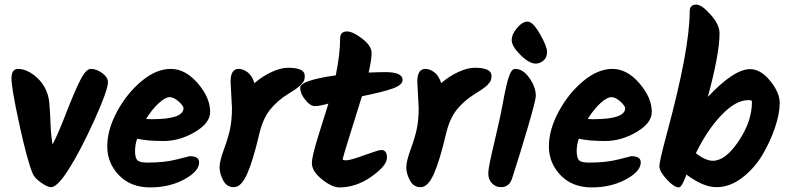

<svg xmlns="http://www.w3.org/2000/svg" viewBox="-20 -828 3440 836"><path d="M375 -528Q401 -528 425.5 -509.5Q450 -491 450 -471Q450 -435 390.5 -304Q331 -173 280.5 -93Q230 -13 202 -13Q187 -13 158.5 -33Q130 -53 122 -73Q98 -131 64 -287.5Q30 -444 30 -486Q30 -528 58 -528Q92 -528 128 -501Q188 -455 195 -378Q198 -342 200 -289.5Q202 -237 209 -199Q233 -245 268 -335.5Q303 -426 328.5 -477Q354 -528 375 -528Z M577 -224Q568 -197 568 -170Q568 -143 577 -131.5Q586 -120 622 -120Q697 -120 750.5 -134Q804 -148 806 -148Q847 -148 847 -121Q847 -82 782.5 -47Q718 -12 633.5 -12Q549 -12 498 -65Q447 -118 447 -190.5Q447 -263 489.5 -342Q532 -421 596 -474.5Q660 -528 723.5 -528Q787 -528 841 -465.5Q895 -403 895 -341Q895 -292 828.5 -253Q762 -214 692 -214Q622 -214 577 -224ZM616 -310Q625 -309 642 -309Q779 -309 779 -357Q779 -367 758 -386Q737 -405 718.5 -405Q700 -405 671 -378.5Q642 -352 616 -310Z M990 -359 984 -472Q984 -528 1019 -528Q1039 -528 1058.5 -513Q1078 -498 1088 -466Q1122 -496 1162.5 -514.5Q1203 -533 1234 -533Q1307 -533 1307 -498Q1307 -480 1300.5 -471.5Q1294 -463 1290.5 -459Q1287 -455 1278.5 -448.5Q1270 -442 1266 -439Q1243 -424 1233 -418Q1188 -390 1156 -350.5Q1124 -311 1108 -241Q1081 -126 1055.5 -69.5Q1030 -13 998.5 -13Q967 -13 951.5 -43Q936 -73 936 -99.5Q936 -126 955.5 -179Q975 -232 982.5 -270.5Q990 -309 990 -359Z M1640 -175Q1665 -175 1665 -141Q1665 -107 1598 -59.5Q1531 -12 1458 -12Q1426 -12 1382 -47Q1338 -82 1338 -118Q1338 -148 1368.5 -244.5Q1399 -341 1410 -377Q1371 -366 1351 -366Q1331 -366 1309 -393.5Q1287 -421 1287 -446Q1287 -478 1442 -500Q1461 -593 1461 -661Q1461 -691 1491 -691Q1517 -691 1557.5 -659.5Q1598 -628 1598 -597.5Q1598 -567 1585 -512Q1633 -514 1658 -514Q1733 -514 1733 -480Q1733 -458 1689.5 -442.5Q1646 -427 1556 -409Q1548 -382 1532.5 -333.5Q1517 -285 1494.5 -212Q1472 -139 1472 -134.5Q1472 -130 1488.5 -130Q1505 -130 1567 -152.5Q1629 -175 1640 -175Z M1803 -359 1797 -472Q1797 -528 1832 -528Q1852 -528 1871.5 -513Q1891 -498 1901 -466Q1935 -496 1975.5 -514.5Q2016 -533 2047 -533Q2120 -533 2120 -498Q2120 -480 2113.5 -471.5Q2107 -463 2103.5 -459Q2100 -455 2091.5 -448.5Q2083 -442 2079 -439Q2056 -424 2046 -418Q2001 -390 1969 -350.5Q1937 -311 1921 -241Q1894 -126 1868.5 -69.5Q1843 -13 1811.5 -13Q1780 -13 1764.5 -43Q1749 -73 1749 -99.5Q1749 -126 1768.5 -179Q1788 -232 1795.5 -270.5Q1803 -309 1803 -359Z M2313 -551Q2284 -551 2246 -589Q2208 -627 2208 -653Q2208 -679 2231.5 -706.5Q2255 -734 2277.5 -734Q2300 -734 2331 -680Q2362 -626 2362 -601.5Q2362 -577 2346 -564Q2330 -551 2313 -551ZM2223 -528Q2258 -528 2285.5 -488Q2313 -448 2313 -411Q2313 -392 2278.5 -274.5Q2244 -157 2210 -52Q2198 -13 2161 -13Q2139 -13 2122.5 -29.5Q2106 -46 2106 -72.5Q2106 -99 2131.5 -204.5Q2157 -310 2170.5 -384.5Q2184 -459 2195.5 -493.5Q2207 -528 2223 -528Z M2500 -224Q2491 -197 2491 -170Q2491 -143 2500 -131.5Q2509 -120 2545 -120Q2620 -120 2673.5 -134Q2727 -148 2729 -148Q2770 -148 2770 -121Q2770 -82 2705.5 -47Q2641 -12 2556.5 -12Q2472 -12 2421 -65Q2370 -118 2370 -190.5Q2370 -263 2412.5 -342Q2455 -421 2519 -474.5Q2583 -528 2646.5 -528Q2710 -528 2764 -465.5Q2818 -403 2818 -341Q2818 -292 2751.5 -253Q2685 -214 2615 -214Q2545 -214 2500 -224ZM2539 -310Q2548 -309 2565 -309Q2702 -309 2702 -357Q2702 -367 2681 -386Q2660 -405 2641.5 -405Q2623 -405 2594 -378.5Q2565 -352 2539 -310Z M3246 -527Q3292 -527 3333.5 -476Q3375 -425 3375 -379Q3375 -333 3354 -271Q3333 -209 3298 -151Q3263 -93 3210 -53Q3157 -13 3099.5 -13Q3042 -13 2969 -68Q2949 -12 2936 -12Q2915 -12 2883 -47Q2851 -82 2851 -104Q2851 -126 2884 -248Q2983 -614 2983 -778Q2983 -808 3012 -808Q3035 -808 3074 -764.5Q3113 -721 3113 -683Q3113 -594 3062 -406Q3176 -527 3246 -527ZM3084 -128Q3139 -128 3196.5 -214Q3254 -300 3254 -383Q3254 -389 3251.5 -390.5Q3249 -392 3238 -392Q3183 -392 3120.5 -326Q3058 -260 3010 -161Q3052 -128 3084 -128Z"/></svg>

Font: Kalam
Style: Bold
Weight: 700
Version: Version 2.001;PS 1.0;hotconv 1.0.79;makeotf.lib2.5.61930; tt